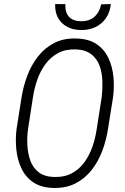

<svg xmlns="http://www.w3.org/2000/svg" viewBox="-20 -909 612 939"><path d="M532.7 -432.1 508.3 -279.3Q500 -224.1 480.5 -171.9Q460.9 -119.6 428.5 -77.9Q396 -36.1 349.4 -12.2Q302.7 11.7 239.7 10.3Q180.2 8.3 142.3 -17.6Q104.5 -43.5 84.7 -85.7Q64.9 -127.9 59.8 -178.2Q54.7 -228.5 61 -278.3L85.4 -432.6Q93.8 -486.3 113.5 -538.8Q133.3 -591.3 165.8 -632.8Q198.2 -674.3 244.6 -698.5Q291 -722.7 353.5 -720.7Q414.1 -719.2 452.1 -693.4Q490.2 -667.5 510 -625.7Q529.8 -584 534.7 -533.4Q539.6 -482.9 532.7 -432.1ZM453.1 -278.3 477.5 -434.6Q481.9 -472.2 480.7 -512.7Q479.5 -553.2 467 -587.4Q454.6 -621.6 426.5 -643.6Q398.4 -665.5 350.6 -667.5Q299.8 -668.9 263.2 -648.9Q226.6 -628.9 201.7 -594.7Q176.8 -560.5 162.1 -518.3Q147.5 -476.1 141.1 -433.1L117.2 -278.3Q111.8 -239.7 113.8 -199.7Q115.7 -159.7 127.9 -124.8Q140.1 -89.8 168.2 -67.4Q196.3 -44.9 243.7 -43.5Q295.4 -42 331.8 -61.8Q368.2 -81.5 393.1 -116Q418 -150.4 432.4 -192.6Q446.8 -234.9 453.1 -278.3ZM474.6 -887.7 522 -889.2Q518.1 -849.1 498 -820.3Q478 -791.5 446.5 -776.4Q415 -761.2 374.5 -762.2Q317.4 -763.2 282.5 -797.1Q247.6 -831.1 250 -889.2L299.8 -888.7Q297.4 -850.1 316.7 -827.9Q335.9 -805.7 376 -805.2Q416.5 -804.7 441.9 -827.1Q467.3 -849.6 474.6 -887.7Z"/></svg>

Font: Roboto Condensed Light
Style: Italic
Weight: 300
Italic angle: -12°
Designer: Christian Robertson
Foundry: Google
Version: Version 3.0; 2020